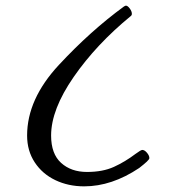

<svg xmlns="http://www.w3.org/2000/svg" viewBox="-20 -660 618 680"><path d="M76 -180Q76 -309 188.5 -430Q301 -551 419 -637Q424 -640 426 -640Q432 -640 439.5 -630Q447 -620 447 -611Q447 -606 443 -603Q321 -503 241 -387.5Q161 -272 161 -180Q161 -115 196.5 -83Q232 -51 288 -51Q344 -51 383.5 -69Q423 -87 460 -115Q479 -129 484 -129Q492 -129 500.5 -119Q509 -109 509 -100Q509 -96 500 -87.5Q491 -79 473 -65Q376 0 278 0Q222 0 176 -22Q130 -44 103 -85Q76 -126 76 -180Z"/></svg>

Font: Kurale
Style: Regular
Weight: 400
Designer: Eduardo Rodriguez Tunni
Foundry: Eduardo Rodriguez Tunni
Version: Version 2.000